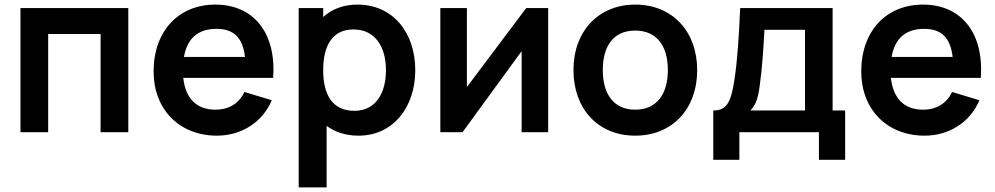

<svg xmlns="http://www.w3.org/2000/svg" viewBox="-20 -575 4328 835"><path d="M189.5 0V-427H417.5V0H538V-540H69V0Z M1168 -236.5C1182 -431 1084 -555 916.5 -555C757.5 -555 648 -441 648 -264C648 -100 759.5 15 923.5 15C1027.5 15 1120.5 -41 1162 -139L1043 -175C1019.5 -125 975.5 -98 916.5 -98C834.5 -98 786.5 -147.5 777 -236.5ZM921.5 -449.5C996 -449.5 1035.5 -412 1045.5 -327.5H780C794 -407.5 840.5 -449.5 921.5 -449.5Z M1535 -555C1473.5 -555 1423.5 -535.5 1385.5 -501V-540H1279V240H1400.5V-27.5C1437 -0.5 1483.5 15 1539.5 15C1689 15 1786 -108 1786 -270C1786 -434 1688 -555 1535 -555ZM1521 -93C1424 -93 1385.5 -165.5 1385.5 -270C1385.5 -375.5 1425 -447 1517 -447C1614 -447 1658.5 -368 1658.5 -270C1658.5 -171 1615 -93 1521 -93Z M2268.5 -540 2010.5 -196.5V-540H1895V0H1991.5L2248.5 -352.5V0H2364V-540Z M2742.5 15C2904 15 3012 -101.5 3012 -270C3012 -437 2905.5 -555 2742.5 -555C2583 -555 2474 -439.5 2474 -270C2474 -103 2580 15 2742.5 15ZM2742.5 -98C2649.5 -98 2601.5 -165 2601.5 -270C2601.5 -372 2645.5 -442 2742.5 -442C2837 -442 2884.5 -374.5 2884.5 -270C2884.5 -168.5 2838 -98 2742.5 -98Z M3195.5 120V0H3541.5V120H3655.5V-94.5H3601V-540H3199C3193.5 -418.5 3187.5 -316.5 3174 -228.5C3159.5 -129.5 3140 -94.5 3082 -94.5V120ZM3243.5 -94.5C3269.5 -121 3278 -154 3285 -210.5C3294 -274.5 3300.5 -365.5 3304.5 -445.5H3481V-94.5Z M4245.5 -236.5C4259.5 -431 4161.5 -555 3994 -555C3835 -555 3725.5 -441 3725.5 -264C3725.5 -100 3837 15 4001 15C4105 15 4198 -41 4239.5 -139L4120.5 -175C4097 -125 4053 -98 3994 -98C3912 -98 3864 -147.5 3854.5 -236.5ZM3999 -449.5C4073.5 -449.5 4113 -412 4123 -327.5H3857.5C3871.5 -407.5 3918 -449.5 3999 -449.5Z"/></svg>

Font: Hauora
Style: Bold
Weight: 700
Designer: Wayne Shih
Foundry: WCYS
Version: Version 1.001;hotconv 1.0.109;makeotfexe 2.5.65596